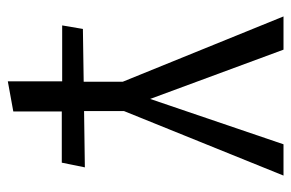

<svg xmlns="http://www.w3.org/2000/svg" viewBox="-147 -309 745 491"><g transform="rotate(90 225.5 -63.5)"><path d="M264 -8V94L408 92L396 151H265V275L188 289V150H45L54 97L189 95V-5L22 -416H107L233 -75L349 -416H429Z"/></g></svg>

Font: EauTest Medium
Style: Italic
Weight: 500
Italic angle: -12°
Designer: Christian Thalmann (Catharsis Fonts)
Version: Version 0.001;PS 000.001;hotconv 1.0.88;makeotf.lib2.5.64775